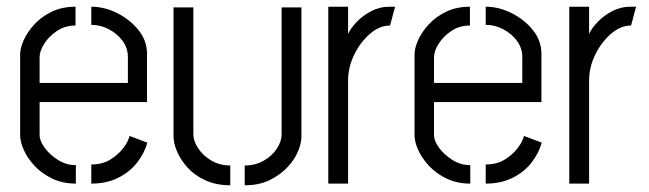

<svg xmlns="http://www.w3.org/2000/svg" viewBox="-20 -547 1933 572"><path d="M206 0Q166 0 134.5 -15.5Q103 -31 82 -54Q61 -77 50.5 -101Q40 -125 40 -144V-385Q40 -403 50.5 -427Q61 -451 82 -474Q103 -497 134 -512Q165 -527 205 -527V-471Q174 -471 150 -455Q126 -439 112 -417Q98 -395 98 -377V-300H361V-377Q361 -404 345 -425.5Q329 -447 304 -460Q279 -473 252 -473V-527Q291 -527 329 -508Q367 -489 392.5 -457.5Q418 -426 418 -386V-243H98V-144Q98 -128 112.5 -107.5Q127 -87 152 -71Q177 -55 206 -55ZM252 0V-57Q285 -57 308.5 -71.5Q332 -86 347 -105.5Q362 -125 366 -142L419 -122Q410 -90 388 -62Q366 -34 331.5 -17Q297 0 252 0Z M709 5V-54Q741 -54 766 -68.5Q791 -83 805 -104.5Q819 -126 819 -147V-525H878V-140Q878 -121 868 -96.5Q858 -72 836.5 -49Q815 -26 783.5 -10.5Q752 5 709 5ZM666 5Q624 5 591.5 -10Q559 -25 538.5 -48Q518 -71 507.5 -95.5Q497 -120 497 -140V-525H556V-147Q556 -127 570.5 -105Q585 -83 610 -68.5Q635 -54 666 -54Z M958 0V-527H1017V-446Q1025 -463 1042.5 -481.5Q1060 -500 1085.5 -513.5Q1111 -527 1141 -527Q1145 -527 1148.5 -527Q1152 -527 1157 -527L1142 -471Q1111 -471 1082.5 -446.5Q1054 -422 1035.5 -384.5Q1017 -347 1017 -307V0Z M1381 0Q1341 0 1309.5 -15.5Q1278 -31 1257 -54Q1236 -77 1225.5 -101Q1215 -125 1215 -144V-385Q1215 -403 1225.5 -427Q1236 -451 1257 -474Q1278 -497 1309 -512Q1340 -527 1380 -527V-471Q1349 -471 1325 -455Q1301 -439 1287 -417Q1273 -395 1273 -377V-300H1536V-377Q1536 -404 1520 -425.5Q1504 -447 1479 -460Q1454 -473 1427 -473V-527Q1466 -527 1504 -508Q1542 -489 1567.5 -457.5Q1593 -426 1593 -386V-243H1273V-144Q1273 -128 1287.5 -107.5Q1302 -87 1327 -71Q1352 -55 1381 -55ZM1427 0V-57Q1460 -57 1483.5 -71.5Q1507 -86 1522 -105.5Q1537 -125 1541 -142L1594 -122Q1585 -90 1563 -62Q1541 -34 1506.5 -17Q1472 0 1427 0Z M1676 0V-527H1735V-446Q1743 -463 1760.5 -481.5Q1778 -500 1803.5 -513.5Q1829 -527 1859 -527Q1863 -527 1866.5 -527Q1870 -527 1875 -527L1860 -471Q1829 -471 1800.5 -446.5Q1772 -422 1753.5 -384.5Q1735 -347 1735 -307V0Z"/></svg>

Font: Stick No Bills Light
Style: Regular
Weight: 300
Version: Version 2.000